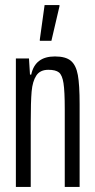

<svg xmlns="http://www.w3.org/2000/svg" viewBox="-20 -742 376 762"><path d="M43 -510H95L99 -446H104Q119 -518 198 -518Q241 -518 261.5 -500.5Q282 -483 289 -444Q296 -405 296 -329V0H237V-309Q237 -380 232 -412Q227 -444 214 -454.5Q201 -465 172 -465Q139 -465 124 -442Q109 -419 105.5 -378.5Q102 -338 102 -257V0H43ZM138 -580V-585L157 -722H216V-717L184 -580Z"/></svg>

Font: Saira Ultra Condensed
Style: Regular
Weight: 400
Width: 1
Designer: Hector Gatti with collaboration of the Omnibus-Type team
Foundry: Omnibus-Type
Version: Version 1.001; ttfautohint (v1.8)